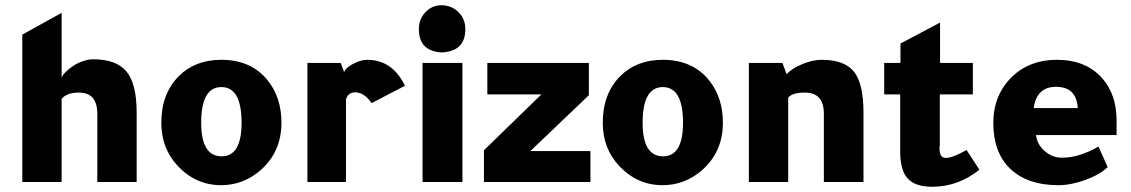

<svg xmlns="http://www.w3.org/2000/svg" viewBox="-20 -694 4312 732"><path d="M65 -562 215 -645V-398Q218 -409 238 -426.5Q258 -444 279 -454Q310 -468 335 -468Q424 -468 462.5 -421Q501 -374 501 -265V0H351V-260Q351 -341 281 -341Q234 -341 215 -317V0H65Z M824 -466Q938 -466 1001 -387Q1053 -322 1053 -226Q1053 -114 972 -44Q907 12 823 12Q727 12 658 -61Q595 -128 595 -226Q595 -337 662 -404Q724 -466 824 -466ZM747 -226Q747 -98 825 -98Q901 -98 901 -226Q901 -362 824 -362Q747 -362 747 -226Z M1279 -454 1292 -419Q1297 -435 1326 -450.5Q1355 -466 1380 -466Q1476 -466 1524 -367L1397 -301Q1368 -342 1334 -342Q1307 -342 1299 -315V0H1152V-454Z M1577 -582V-584Q1577 -621 1602 -647.5Q1627 -674 1663 -674Q1701 -674 1727.5 -648Q1754 -622 1754 -584V-582Q1754 -498 1663 -494Q1577 -500 1577 -582ZM1743 -454V0H1591V-454Z M2231 0H1825V-121L2044 -334H1838V-454H2225V-331L2002 -118H2231Z M2507 -466Q2621 -466 2684 -387Q2736 -322 2736 -226Q2736 -114 2655 -44Q2590 12 2506 12Q2410 12 2341 -61Q2278 -128 2278 -226Q2278 -337 2345 -404Q2407 -466 2507 -466ZM2430 -226Q2430 -98 2508 -98Q2584 -98 2584 -226Q2584 -362 2507 -362Q2430 -362 2430 -226Z M2979 -411Q2997 -432 3037.5 -449Q3078 -466 3112 -466Q3200 -466 3236 -420.5Q3272 -375 3272 -265V0H3121V-260Q3121 -341 3049 -341Q3001 -341 2985 -322V0H2835V-454H2963Z M3665 -122 3714 -47Q3633 18 3534 18Q3469 18 3440.5 -13.5Q3412 -45 3412 -117V-334H3351V-454H3413V-528Q3473 -560 3564 -608V-454H3689V-334H3563V-139Q3563 -137 3562 -132Q3562 -129 3562 -127Q3562 -92 3586 -92Q3612 -92 3665 -122Z M4237 -179H3930Q3933 -145 3962 -119Q3991 -93 4026 -93H4033Q4093 -93 4168 -135L4203 -57Q4173 -28 4118 -8Q4063 12 4015 12Q3896 12 3830 -52Q3767 -114 3767 -225Q3767 -332 3839 -402Q3906 -466 4009 -466Q4119 -466 4181 -397Q4237 -335 4237 -234ZM3921 -282H4089Q4084 -363 4006 -363Q3932 -363 3921 -282Z"/></svg>

Font: Tajawal Black
Style: Regular
Weight: 900
Designer: Boutros Fonts
Foundry: Created by Boutros International 2017
Version: Version 1.700